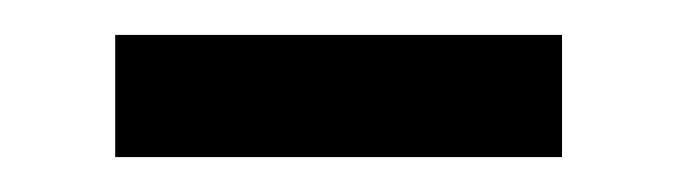

<svg xmlns="http://www.w3.org/2000/svg" viewBox="-20 -335 387 110"><path d="M46 -245V-315H302V-245Z"/></svg>

Font: Noto Sans CJK KR Regular (TTF)
Style: Regular
Weight: 400
Designer: Ryoko NISHIZUKA 西塚涼子 (kana & ideographs); Paul D. Hunt (Latin, Greek & Cyrillic); Wenlong ZHANG 张文龙 (bopomofo); Sandoll 
Foundry: Adobe Systems Incorporated
Version: Version 1.004;PS 1.004;hotconv 1.0.82;makeotf.lib2.5.63406